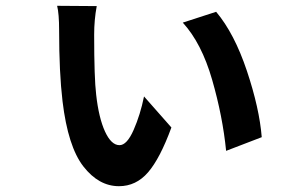

<svg xmlns="http://www.w3.org/2000/svg" viewBox="-20 -600 1040 658"><path d="M175.8 -580.1 311.5 -579.1Q302.7 -532.2 302.7 -481.4Q302.7 -332 309.6 -275.4Q318.4 -196.3 339.8 -149.4Q361.3 -102.5 389.6 -102.5Q415 -102.5 438 -154.8Q460.9 -207 473.6 -269.5L567.4 -163.1Q528.3 -56.6 487.3 -9.3Q446.3 38.1 387.7 38.1Q318.4 38.1 265.6 -29.8Q212.9 -97.7 194.3 -252.9Q182.6 -351.6 182.6 -496.1Q182.6 -552.7 175.8 -580.1ZM606.4 -522.5 720.7 -559.6Q783.2 -485.4 826.2 -356.9Q869.1 -228.5 877 -129.9L754.9 -83Q743.2 -201.2 707 -326.7Q670.9 -452.1 606.4 -522.5Z"/></svg>

Font: GenEi Gothic M Regular
Style: Bold
Weight: 700
Designer: o_tamon (Modified); [Source Han Sans]
Ryoko NISHIZUKA  (kana & ideographs); Paul D. Hunt (Latin, Greek & Cyrillic); Wenl
Version: Version 1.1a;Original Version 1.004